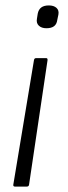

<svg xmlns="http://www.w3.org/2000/svg" viewBox="-20 -516 252 707"><path d="M150 -302Q156 -302 155 -294L87 164Q86 171 79 171H35Q28 171 29 164L105 -294Q106 -302 113 -302ZM160 -496Q178 -496 188 -487Q198 -478 195 -462L191 -443Q189 -427 179 -419.5Q169 -412 151 -412Q133 -412 123 -421.5Q113 -431 116 -447L119 -466Q122 -481 132 -488.5Q142 -496 160 -496Z"/></svg>

Font: Sofia Sans Light
Style: Italic
Weight: 300
Italic angle: -9°
Version: Version 4.100-B